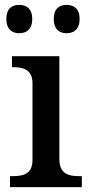

<svg xmlns="http://www.w3.org/2000/svg" viewBox="-20 -766 369 786"><path d="M253 -630C282 -630 306 -646 306 -688C306 -731 282 -746 253 -746C223 -746 200 -731 200 -688C200 -646 223 -630 253 -630ZM59 -630C88 -630 112 -646 112 -688C112 -731 88 -746 59 -746C29 -746 6 -731 6 -688C6 -646 29 -630 59 -630ZM21 0H315V-45H302C261 -45 223 -54 223 -115V-536H29V-491H34C74 -491 113 -482 113 -425V-111C113 -53 74 -45 34 -45H21Z"/></svg>

Font: Noto Serif Vithkuqi Medium
Style: Regular
Weight: 500
Version: Version 1.005